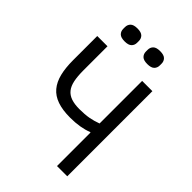

<svg xmlns="http://www.w3.org/2000/svg" viewBox="-256 -1003 1113 1113"><g transform="rotate(45 300.0 -447.0)"><path d="M194 -788Q163 -788 150 -801Q137 -814 137 -834V-848Q137 -868 150 -881Q163 -894 194 -894Q225 -894 238 -881Q251 -868 251 -848V-834Q251 -814 238 -801Q225 -788 194 -788ZM380 -788Q349 -788 336 -801Q323 -814 323 -834V-848Q323 -868 336 -881Q349 -894 380 -894Q411 -894 424 -881Q437 -868 437 -848V-834Q437 -814 424 -801Q411 -788 380 -788ZM428 -275H423Q396 -264 360.5 -258Q325 -252 283 -252Q221 -252 178 -267Q135 -282 109 -313Q83 -344 71.5 -390.5Q60 -437 60 -500V-698H144V-500Q144 -452 151 -418.5Q158 -385 174.5 -364.5Q191 -344 218.5 -334.5Q246 -325 286 -325Q331 -325 363.5 -331Q396 -337 428 -349V-698H512V0H428Z"/></g></svg>

Font: PlemolJP35 Console
Style: Regular
Weight: 400
Version: v2.0.3; ttfautohint (v1.8.4.7-5d5b-dirty) -l 6 -r 45 -G 200 